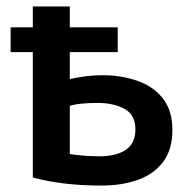

<svg xmlns="http://www.w3.org/2000/svg" viewBox="-20 -566 588 597"><path d="M295 11Q233 11 180 4.5Q127 -2 82 -14V-404H13V-481H82V-546H197V-481H346V-404H197V-320Q213 -324 240.5 -328Q268 -332 301 -332Q357 -332 406.5 -315Q456 -298 486 -260.5Q516 -223 516 -162Q516 -101 487.5 -63Q459 -25 409.5 -7Q360 11 295 11ZM289 -80Q341 -80 371 -100Q401 -120 401 -164Q401 -209 367 -227.5Q333 -246 283 -246Q261 -246 237 -244Q213 -242 197 -237V-87Q209 -85 234.5 -82.5Q260 -80 289 -80Z"/></svg>

Font: Ubuntu Sans SemiBold
Style: Regular
Weight: 600
Designer: Dalton Maag Ltd
Foundry: Dalton Maag Ltd
Version: Version 1.006; ttfautohint (v1.8.4.7-5d5b)